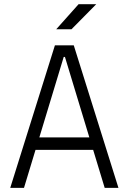

<svg xmlns="http://www.w3.org/2000/svg" viewBox="-20 -914 626 934"><path d="M29.8 0H96.7L152.8 -185.1H433.1L489.3 0H556.2L338.9 -693.4H247.1ZM171.4 -245.6 290 -637.2H295.9L414.6 -245.6ZM253.4 -771.5H327.6L448.2 -893.6H362.3Z"/></svg>

Font: Cascadia Mono Light
Style: Regular
Weight: 300
Monospace: yes
Designer: Aaron Bell
Foundry: Saja Typeworks
Version: Version 2404.023